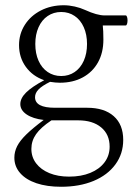

<svg xmlns="http://www.w3.org/2000/svg" viewBox="-20 -445 510 738"><path d="M35.2 161.1Q35.2 138.2 45.9 116.9Q56.6 95.7 81.1 71.8Q105.5 47.9 147.9 16.1Q106.4 11.2 82.3 -5.1Q58.1 -21.5 58.1 -44.9Q58.1 -67.4 80.3 -89.4Q102.5 -111.3 149.9 -136.7Q105.5 -151.9 79.3 -188Q53.2 -224.1 53.2 -271.5Q53.2 -314.9 75.7 -349.9Q98.1 -384.8 137.2 -404.8Q176.3 -424.8 225.1 -424.8Q245.6 -424.8 267.3 -419.9Q289.1 -415 307.1 -406.7Q353 -385.7 382.3 -385.7H463.4Q466.3 -385.7 468.3 -379.9Q470.2 -374 470.2 -366.7Q470.2 -358.9 468.3 -353Q466.3 -347.2 463.4 -347.2H375Q377.4 -328.1 377.4 -292.5Q377.4 -242.7 356.7 -205.3Q335.9 -168 298.1 -147.5Q260.3 -127 210 -127Q193.8 -127 172.4 -130.4Q141.6 -115.2 128.2 -101.3Q114.7 -87.4 114.7 -71.3Q114.7 -30.8 190.9 -30.8H314.9Q380.9 -30.8 417.2 1.5Q453.6 33.7 453.6 92.8Q453.6 146 423.6 187Q393.6 228 339.6 250.5Q285.6 272.9 214.8 272.9Q160.6 272.9 120.1 259.3Q79.6 245.6 57.4 220.2Q35.2 194.8 35.2 161.1ZM245.6 233.9Q292 233.9 327.1 219.5Q362.3 205.1 381.8 179Q401.4 152.8 401.4 118.7Q401.4 71.8 368.9 44.7Q336.4 17.6 280.8 17.6H177.7Q136.7 44.9 118.7 70.6Q100.6 96.2 100.6 127.4Q100.6 158.7 118.9 182.9Q137.2 207 169.9 220.5Q202.6 233.9 245.6 233.9ZM215.3 -152.8Q244.6 -152.8 267.1 -168.2Q289.6 -183.6 302 -211.4Q314.5 -239.3 314.5 -275.9Q314.5 -312.5 302 -340.3Q289.6 -368.2 267.1 -383.5Q244.6 -398.9 215.3 -398.9Q186 -398.9 163.3 -383.5Q140.6 -368.2 128.2 -340.3Q115.7 -312.5 115.7 -275.9Q115.7 -239.3 128.2 -211.4Q140.6 -183.6 163.3 -168.2Q186 -152.8 215.3 -152.8Z"/></svg>

Font: JuniusX Light
Style: Regular
Weight: 300
Designer: Peter S. Baker
Foundry: Briery Creek Software
Version: Version 1.008